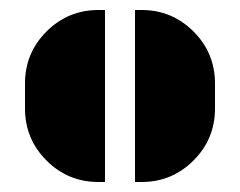

<svg xmlns="http://www.w3.org/2000/svg" viewBox="-20 -728 480 384"><path d="M263 -708Q324 -708 367 -665Q410 -622 410 -561V-511Q410 -450 367 -407Q324 -364 263 -364H250V-708ZM30 -561Q30 -622 73 -665Q116 -708 177 -708H190V-364H177Q116 -364 73 -407Q30 -450 30 -511Z"/></svg>

Font: Promplate
Style: Bold
Weight: 400
Designer: Evgeny Tarasenko
Foundry: Evgeny Tarasenko
Version: Version 1.000